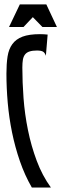

<svg xmlns="http://www.w3.org/2000/svg" viewBox="-20 -840 275 860"><path d="M185.5 -590.3Q180.2 -605.5 170.9 -609.6Q161.6 -613.8 147.5 -613.8Q126 -613.8 112.8 -609.6Q99.6 -605.5 92.3 -596.2Q85 -586.9 82.5 -572.5Q80.1 -558.1 80.1 -537.6Q80.1 -472.2 85.4 -400.4Q90.8 -328.6 105.2 -257.6Q119.6 -186.5 144.3 -120.4Q168.9 -54.2 208 0H122.6Q90.8 -55.2 69.1 -118.2Q47.4 -181.2 33.9 -247.1Q20.5 -313 14.6 -380.1Q8.8 -447.3 8.8 -510.3Q8.8 -554.2 13.9 -587.2Q19 -620.1 35.2 -642.3Q51.3 -664.6 80.8 -675.8Q110.4 -687 159.2 -687Q168 -687 176.5 -686.5Q185.1 -686 193.4 -685.1ZM234.9 -719.2H169.9L127 -763.2L85.4 -719.2H20.5L68.8 -820.3H187.5Z"/></svg>

Font: XAYAX
Style: Regular
Weight: 400
Designer: Peter Wiegel
Foundry: Peter Wiegel
Version: Version 1.000 2009 initial release